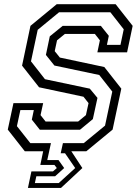

<svg xmlns="http://www.w3.org/2000/svg" viewBox="-20 -720 652 914"><path d="M113 174.5 129.5 96H232L250.5 80L239 65H172L185.5 0H98L17 -103L44 -229H185.5L173 -172L197 -141.5H352L389 -172L401.5 -229L377.5 -259.5L166 -304.5L85 -407.5L125 -597L250 -700H530.5L611.5 -597L585 -471H443.5L455.5 -528L431.5 -558.5H289L251.5 -528L240.5 -476.5L265 -446L476.5 -401L557.5 -298L516 -103L391 0H319.5L372 80L270.5 174.5ZM146 151.5H259.5L338 80L289.5 9.5H269L279.5 -38.5H378.5L480 -122L514.5 -284L452.5 -363L239 -408L198.5 -458.5L217 -547L278.5 -597H460L498 -549.5L489 -506.5H553.5L569 -580.5L505.5 -661.5H261L159.5 -578L127.5 -428L194 -343L407.5 -298L444 -254L422 -153L361 -102.5H169.5L131.5 -150.5L141 -196H77L60.5 -119.5L124.5 -38.5H222.5L205 42H258.5L285.5 80L242.5 119H153Z"/></svg>

Font: Tourney Condensed Regular
Style: Italic
Weight: 400
Width: 3
Italic angle: -12°
Designer: Tyler Finck
Foundry: Etcetera Type Co
Version: Version 1.010; ttfautohint (v1.8.3)